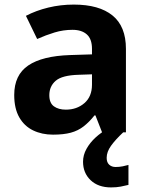

<svg xmlns="http://www.w3.org/2000/svg" viewBox="-20 -628 644 837"><path d="M302 -608Q412 -608 470.5 -560.5Q529 -513 529 -415V-51H425L396 -125H392Q369 -96 344.5 -77Q320 -58 288.5 -49.5Q257 -41 211 -41Q163 -41 124.5 -59.5Q86 -78 64 -116.5Q42 -155 42 -214Q42 -301 103 -342.5Q164 -384 286 -388L381 -391V-415Q381 -458 358.5 -478Q336 -498 296 -498Q256 -498 218 -486.5Q180 -475 142 -458L93 -559Q137 -582 190.5 -595Q244 -608 302 -608ZM323 -302Q251 -300 223 -276Q195 -252 195 -213Q195 -179 215 -164.5Q235 -150 267 -150Q315 -150 348 -178.5Q381 -207 381 -259V-304ZM445 60Q445 80 456 90Q467 100 484 100Q500 100 515 97Q530 94 540 91V178Q524 182 506 185.5Q488 189 464 189Q408 189 375 157.5Q342 126 342 77Q342 48 357 21Q372 -6 396.5 -28.5Q421 -51 452 -68L517 -51Q483 -19 464 7.5Q445 34 445 60Z"/></svg>

Font: Noto Sans Tamil UI
Style: Regular
Weight: 400
Designer: Jelle Bosma - Monotype Design Team
Foundry: Monotype Imaging Inc.
Version: Version 2.004